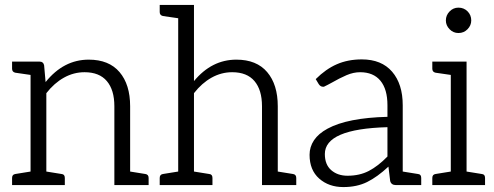

<svg xmlns="http://www.w3.org/2000/svg" viewBox="-20 -751 2004 779"><path d="M570 -45Q583 -43 583 -29V0H444V-320Q444 -386 413.5 -422Q383 -458 323 -458Q279 -458 239.5 -436Q200 -414 168 -373V-55L230 -45Q243 -44 243 -29V0H29V-29Q29 -43 42 -45L104 -55V-447L42 -456Q29 -459 29 -472V-501H141Q156 -501 159 -486L165 -418Q238 -509 340 -509Q422 -509 465 -458.5Q508 -408 508 -320V-55Z M1169 -45Q1182 -43 1182 -29V0H1043V-320Q1043 -386 1012.5 -422Q982 -458 922 -458Q878 -458 838.5 -436Q799 -414 767 -373V-55L829 -45Q842 -44 842 -29V0H628V-29Q628 -43 641 -45L703 -55V-677L641 -686Q628 -689 628 -702V-731H767V-422Q839 -509 939 -509Q1021 -509 1064 -458.5Q1107 -408 1107 -320V-55Z M1676 -45Q1689 -44 1689 -29V0H1587Q1567 0 1563 -17L1556 -75Q1511 -33 1469.5 -12.5Q1428 8 1373 8Q1314 8 1275 -26.5Q1236 -61 1236 -123Q1236 -155 1254 -182Q1272 -209 1309 -229Q1390 -273 1552 -277V-324Q1552 -389 1523.5 -423.5Q1495 -458 1441 -458Q1414 -458 1386 -446Q1358 -434 1325 -415Q1318 -411 1310 -407Q1302 -403 1294 -399H1291Q1280 -399 1273 -410L1261 -430Q1302 -471 1347 -490.5Q1392 -510 1448 -510Q1528 -510 1571 -460Q1614 -410 1614 -324V-55ZM1552 -235Q1298 -228 1298 -126Q1298 -83 1324 -60.5Q1350 -38 1390 -38Q1439 -38 1476.5 -57.5Q1514 -77 1552 -116Z M1935 -45Q1948 -44 1948 -29V0H1734V-29Q1734 -43 1747 -45L1809 -55V-447L1747 -456Q1734 -459 1734 -472V-501H1873V-55ZM1789 -668Q1789 -689 1804 -704.5Q1819 -720 1840 -720Q1862 -720 1877 -705Q1892 -690 1892 -668Q1892 -648 1877 -632.5Q1862 -617 1840 -617Q1819 -617 1804 -632.5Q1789 -648 1789 -668Z"/></svg>

Font: Aleo Light
Style: Regular
Weight: 300
Designer: Alessio Laiso
Foundry: Alessio Laiso
Version: Version 2.000